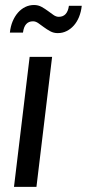

<svg xmlns="http://www.w3.org/2000/svg" viewBox="-20 -728 338 748"><path d="M183 -506.5 122 0H34.5L95.5 -506.5ZM209 -662.5Q242.5 -662.5 248.5 -705.5H298.5Q296 -682 288 -662.2Q280 -642.5 267.5 -628.5Q255 -614.5 239.2 -606.8Q223.5 -599 205 -599Q189 -599 175.8 -606.2Q162.5 -613.5 151 -622Q139.5 -630.5 129.2 -637.8Q119 -645 108.5 -645Q75 -645 69.5 -601H18.5Q21 -625 29.2 -644.8Q37.5 -664.5 50 -678.8Q62.5 -693 78.5 -700.8Q94.5 -708.5 112.5 -708.5Q129 -708.5 142 -701.2Q155 -694 166.5 -685.5Q178 -677 188.2 -669.8Q198.5 -662.5 209 -662.5Z"/></svg>

Font: Lato 2
Style: Italic
Weight: 400
Italic angle: -7°
Designer: Lukasz Dziedzic with Adam Twardoch and Botio Nikoltchev
Foundry: tyPoland Lukasz Dziedzic
Version: Version 2.015; 2015-08-06; http://www.latofonts.com/